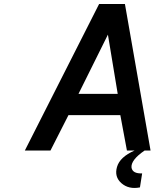

<svg xmlns="http://www.w3.org/2000/svg" viewBox="-20 -752 781 959"><path d="M652 0H702Q632 48 637 86Q643 116 690 114L679 184Q623 195 586.5 163Q550 131 564.5 81.5Q579 32 652 0ZM104 0 475 -732H604L732 0H614L581 -177H322L232 0ZM372 -283H568L519 -579Z"/></svg>

Font: Exo
Style: DemiBoldItalic
Weight: 600
Designer: Natanael Gama
Version: Version 1